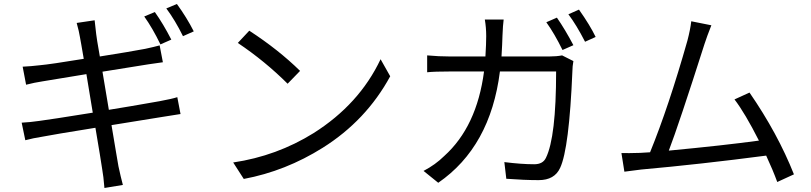

<svg xmlns="http://www.w3.org/2000/svg" viewBox="-20 -872 4040 956"><path d="M778.8 -650.9Q740.2 -731 698.2 -790L751 -812Q793 -752.9 833 -674.8ZM522 -325.2Q620.1 -340.8 774.9 -368.2Q837.9 -379.9 862.8 -388.2L878.9 -304.2Q875 -304.2 789.1 -290L535.2 -249L557.1 -118.2Q567.9 -53.2 569.8 -43.9Q581.1 8.8 591.8 48.8L500 64Q495.1 3.9 488.8 -29.8Q486.8 -39.1 477.1 -104L455.1 -235.8Q240.2 -201.2 193.8 -191.9Q144 -184.1 106 -173.8L87.9 -261.2Q128.9 -263.2 175.8 -270Q230 -276.9 441.9 -311L410.2 -502.9L190.9 -466.8Q151.9 -460.9 109.9 -450.2L92.8 -540Q134.8 -542 175.8 -546.9Q231 -551.8 397 -579.1Q392.1 -611.8 384.8 -649.9Q377.9 -685.1 377.9 -688Q374 -713.9 361.8 -757.8L451.2 -771L459 -702.1Q460 -688 477.1 -590.8Q631.8 -615.2 703.1 -628.9Q751 -639.2 774.9 -646L791 -562L719.2 -551.8L490.2 -515.1ZM860.8 -852.1Q910.2 -784.2 944.8 -715.8L891.1 -691.9Q852.1 -771 808.1 -830.1Z M1221.2 -719.2Q1367.2 -624 1474.1 -519L1412.1 -455.1Q1298.8 -567.9 1164.1 -658.2ZM1141.1 -63Q1357.9 -95.2 1541 -209Q1769 -353 1875 -577.1L1922.9 -492.2Q1803.2 -272 1586.9 -136.2Q1401.9 -20 1193.8 19Z M2714.8 -590.8Q2751 -590.8 2778.8 -596.2L2835 -567.9Q2830.1 -540 2830.1 -519Q2814 -131.8 2769 -36.1Q2741.2 24.9 2662.1 24.9Q2591.8 24.9 2501 18.1L2491.2 -64.9Q2576.2 -54.2 2640.1 -54.2Q2683.1 -54.2 2698.2 -85.9Q2749 -189 2749 -516.1H2469.2Q2421.9 -141.1 2162.1 38.1L2088.9 -21Q2147.9 -51.8 2191.9 -95.2Q2354 -241.2 2390.1 -516.1H2222.2Q2142.1 -516.1 2106.9 -512.2V-596.2Q2165 -590.8 2221.2 -590.8H2397Q2400.9 -654.8 2400.9 -691.9Q2400.9 -734.9 2394 -774.9H2487.8Q2483.9 -747.1 2481.9 -693.8Q2481 -655.8 2477.1 -590.8ZM2752.9 -784.2Q2793.9 -725.1 2835 -647L2780.8 -623Q2741.2 -704.1 2700.2 -761.2ZM2862.8 -824.2Q2918 -746.1 2945.8 -688L2893.1 -664.1Q2850.1 -748 2810.1 -800.8Z M3850.1 34.2Q3828.1 -25.9 3794.9 -97.2Q3466.8 -54.2 3171.9 -27.8L3088.9 -17.1L3074.2 -109.9Q3106.9 -108.9 3167 -110.8L3216.8 -113.8Q3309.1 -339.8 3402.8 -669.9Q3417 -724.1 3421.9 -766.1L3522 -746.1Q3499 -688 3487.8 -652.8Q3359.9 -252 3310.1 -122.1Q3583 -147.9 3758.8 -171.9Q3689.9 -308.1 3637.2 -377L3711.9 -411.1Q3852.1 -208 3933.1 -3.9Z"/></svg>

Font: Black Ops One [rus by aLiNcE]
Style: Regular
Weight: 400
Designer: James Grieshaber
Foundry: James Grieshaber
Version: Version 1.002;May 25, 2024;FontCreator 13.0.0.2680 64-bit